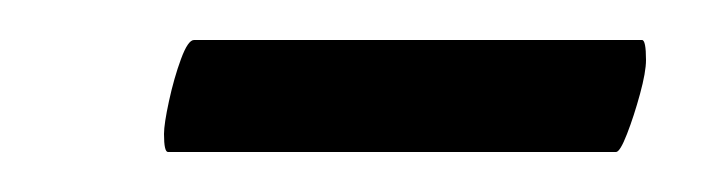

<svg xmlns="http://www.w3.org/2000/svg" viewBox="-20 -314 357 96"><path d="M64 -238Q62 -238 62 -247Q62 -252 64.5 -263.5Q67 -275 70.5 -284.5Q74 -294 77 -294H301Q303 -294 303 -284Q303 -278 300 -267Q297 -256 293.5 -247Q290 -238 288 -238Z"/></svg>

Font: Junicode Two Beta Condensed Medium
Style: Italic
Weight: 500
Width: 3
Italic angle: -9°
Version: Version 1.053; ttfautohint (v1.8.4)